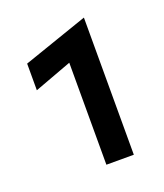

<svg xmlns="http://www.w3.org/2000/svg" viewBox="-79 -769 398 467"><g transform="rotate(-20 120.0 -535.5)"><path d="M119 -622 22 -586V-655L190 -713V-358H119Z"/></g></svg>

Font: Tilda Sans Medium
Style: Regular
Weight: 500
Designer: ParaType Ltd
Foundry: ParaType Ltd
Version: Version 1.009